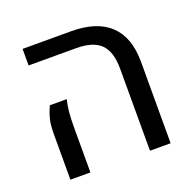

<svg xmlns="http://www.w3.org/2000/svg" viewBox="-106 -684 800 793"><g transform="rotate(-20 294.0 -287.5)"><path d="M422.9 -360.8Q422.9 -435.5 389.2 -469Q355.5 -502.4 280.8 -502.4H72.3V-575.2H285.2Q397.9 -575.2 455.8 -520.5Q513.7 -465.8 513.7 -358.4V0H422.9ZM73.2 -196.3Q73.2 -240.7 79.8 -266.4Q86.4 -292 98.6 -317.9H172.9Q167 -295.4 164.1 -268.1Q161.1 -240.7 161.1 -202.1V0H73.2Z"/></g></svg>

Font: Heebo
Style: Regular
Weight: 400
Designer: Oded Ezer
Foundry: Meir Sadan
Version: Version 2.001; ttfautohint (v1.5.14-ce02) -l 8 -r 50 -G 200 